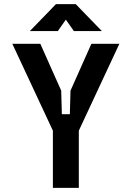

<svg xmlns="http://www.w3.org/2000/svg" viewBox="-20 -913 640 933"><path d="M40 -700H176L277.4 -472.6L280.6 -358H319.4L322.6 -472.6L424 -700H560L363 -278V0H237V-278ZM125 -762 252 -893H348L475 -762H339L299 -819H301L261 -762Z"/></svg>

Font: Fliege Mono Thin
Style: Regular
Weight: 100
Version: Version 0.020;Glyphs 3.3 (3306)